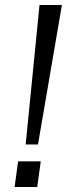

<svg xmlns="http://www.w3.org/2000/svg" viewBox="-20 -743 282 763"><path d="M226 -723H137L82 -169H131ZM142 -102H52L38 0H128Z"/></svg>

Font: United Sans Light
Style: Italic
Weight: 300
Italic angle: -8°
Designer: Pablo Impallari, Rodrigo Fuenzalida (Modified by Dan O. Williams)
Version: Version 1.000;PS 001.000;hotconv 1.0.88;makeotf.lib2.5.64775